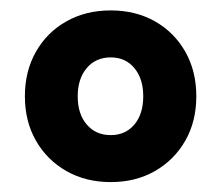

<svg xmlns="http://www.w3.org/2000/svg" viewBox="-20 -668 436 378"><path d="M29 -478.5Q29 -528 50.8 -566.2Q72.5 -604.5 110.8 -626Q149 -647.5 198 -647.5Q247 -647.5 285 -626Q323 -604.5 344.8 -566.2Q366.5 -528 366.5 -478.5Q366.5 -429 344.8 -391Q323 -353 285 -331.2Q247 -309.5 198 -309.5Q149 -309.5 110.8 -331.2Q72.5 -353 50.8 -391Q29 -429 29 -478.5ZM133 -478.5Q133 -443.5 150.8 -422.8Q168.5 -402 198 -402Q227 -402 244.5 -422.8Q262 -443.5 262 -478.5Q262 -513 244.5 -534Q227 -555 198 -555Q168.5 -555 150.8 -534Q133 -513 133 -478.5Z"/></svg>

Font: Signika Negative Light
Style: Bold
Weight: 700
Version: Version 2.001